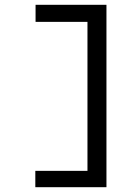

<svg xmlns="http://www.w3.org/2000/svg" viewBox="-20 -690 540 799"><path d="M423 89H127V21H344V-599H128V-670H423Z"/></svg>

Font: Inconsolata Medium
Style: Regular
Weight: 500
Monospace: yes
Designer: Raph Levien, Cyreal, Brenton Simpson
Foundry: Raph Levien, Cyreal, Google
Version: Version 3.001; ttfautohint (v1.8.2.53-6de2)